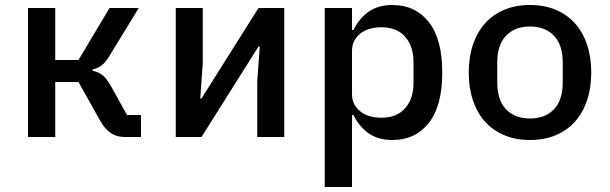

<svg xmlns="http://www.w3.org/2000/svg" viewBox="-20 -548 2440 768"><path d="M92 -516H201V-308H294L418 -516H535L420 -328Q403 -299 387 -287Q371 -275 350 -270V-265Q374 -260 390 -247.5Q406 -235 423 -205L488 -88H544V0H480Q447 0 423.5 -15.5Q400 -31 380 -66L294 -220H201V0H92Z M683 -516H791V-294L781 -154H786L1014 -516H1117V0H1009V-222L1019 -362H1014L786 0H683Z M1279 -516H1388V-428H1394Q1417 -475 1455 -501.5Q1493 -528 1550 -528Q1641 -528 1695 -460Q1749 -392 1749 -258Q1749 -124 1695 -56Q1641 12 1550 12Q1493 12 1455 -14.5Q1417 -41 1394 -88H1388V200H1279ZM1634 -216V-300Q1634 -363 1600.5 -401Q1567 -439 1505 -439Q1481 -439 1460 -433Q1439 -427 1423 -415Q1407 -403 1397.5 -385.5Q1388 -368 1388 -344V-172Q1388 -148 1397.5 -130.5Q1407 -113 1423 -101Q1439 -89 1460 -83Q1481 -77 1505 -77Q1567 -77 1600.5 -115Q1634 -153 1634 -216Z M1855 -258Q1855 -320 1872 -370Q1889 -420 1920.5 -455Q1952 -490 1997.5 -509Q2043 -528 2100 -528Q2157 -528 2202.5 -509Q2248 -490 2279.5 -455Q2311 -420 2328 -370Q2345 -320 2345 -258Q2345 -196 2328 -146Q2311 -96 2279.5 -61Q2248 -26 2202.5 -7Q2157 12 2100 12Q2043 12 1997.5 -7Q1952 -26 1920.5 -61Q1889 -96 1872 -146Q1855 -196 1855 -258ZM2231 -219V-297Q2231 -369 2195.5 -405.5Q2160 -442 2100 -442Q2040 -442 2004.5 -405.5Q1969 -369 1969 -297V-219Q1969 -147 2004.5 -110.5Q2040 -74 2100 -74Q2160 -74 2195.5 -110.5Q2231 -147 2231 -219Z"/></svg>

Font: IBM Plaex Mono Medium
Style: Regular
Weight: 500
Designer: Mike Abbink, Paul van der Laan, Pieter van Rosmalen
Foundry: Bold Monday
Version: Version 2.003